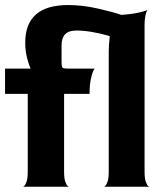

<svg xmlns="http://www.w3.org/2000/svg" viewBox="-20 -740 663 761"><path d="M411 -538Q411 -557 415 -597Q338 -619 283 -619Q252 -619 238 -604Q224 -589 224 -560V-498Q224 -482 225.5 -476.5Q227 -471 232.5 -469.5Q238 -468 255 -468H355Q353 -466 348.5 -456Q344 -446 339.5 -423.5Q335 -401 335 -368H234V-60Q234 -34 238.5 -20.5Q243 -7 248.5 -2.5Q254 2 254 0H70Q70 2 75.5 -2.5Q81 -7 85.5 -20.5Q90 -34 90 -60V-368H0V-468H100L101 -470Q96 -478 88 -507.5Q80 -537 80 -571Q80 -720 250 -720Q307 -720 368.5 -706Q430 -692 461 -681Q491 -683 514 -687Q537 -691 549 -695Q561 -699 564 -700Q563 -699 560.5 -693Q558 -687 555.5 -673.5Q553 -660 553 -639V-60Q553 -34 557.5 -20.5Q562 -7 567.5 -2.5Q573 2 573 0H391Q391 2 396.5 -2.5Q402 -7 406.5 -20.5Q411 -34 411 -60Z"/></svg>

Font: Red Rose Bold
Style: Regular
Weight: 700
Designer: jaikishan Patel
Version: Version 1.000